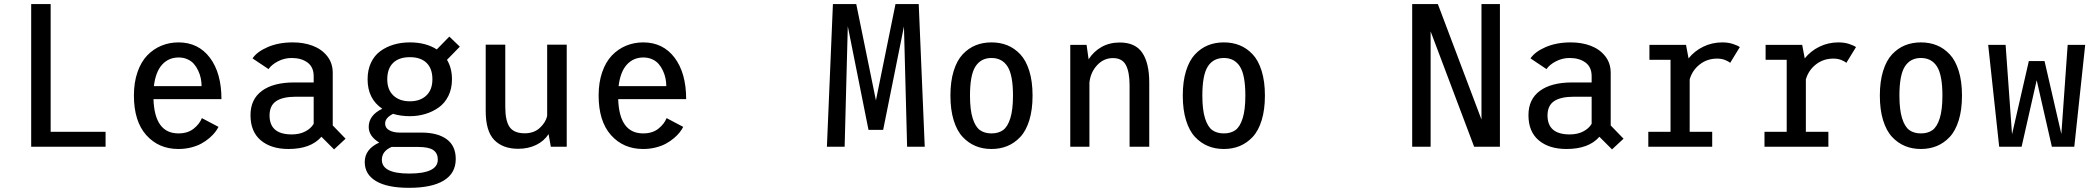

<svg xmlns="http://www.w3.org/2000/svg" viewBox="-20 -720 10300 942"><path d="M228.5 -73.5H498V0H133V-700H228.5Z M1052 -97.5Q1045.5 -84.5 1035 -71Q1024.5 -57.5 1007 -42.5Q989.5 -27.5 968.2 -15.8Q947 -4 917.5 3.5Q888 11 855.5 11Q758.5 11 697.8 -57Q637 -125 637 -251.5Q637 -315.5 654.5 -366Q672 -416.5 702.2 -448Q732.5 -479.5 771.8 -495.8Q811 -512 856 -512Q953 -512 1009.8 -436.8Q1066.5 -361.5 1066.5 -233.5H733Q738.5 -65.5 855.5 -65.5Q901 -65.5 930 -88.5Q959 -111.5 970.5 -140.5ZM856.5 -438Q807.5 -438 775.5 -403Q743.5 -368 735 -297.5H969Q969 -317 965 -336.2Q961 -355.5 952.2 -374Q943.5 -392.5 931 -406.8Q918.5 -421 899.2 -429.5Q880 -438 856.5 -438Z M1619 13 1557 -49Q1505 11 1395.5 11Q1310 11 1259.5 -31.5Q1209 -74 1209 -155Q1209 -233 1265 -274.2Q1321 -315.5 1423.5 -315.5H1519V-346Q1519 -391 1488.8 -413.2Q1458.5 -435.5 1411 -435.5Q1375 -435.5 1343.5 -419Q1312 -402.5 1297.5 -381L1219 -433.5Q1240.5 -466 1293.5 -489Q1346.5 -512 1416.5 -512Q1470.5 -512 1514.2 -495.5Q1558 -479 1585.2 -444.8Q1612.5 -410.5 1612.5 -363V-104.5L1675.5 -39.5ZM1411.5 -60.5Q1449.5 -60.5 1477.2 -74.8Q1505 -89 1519 -112.5V-245.5H1432Q1367.5 -245.5 1335 -223.8Q1302.5 -202 1302.5 -153.5Q1302.5 -60.5 1411.5 -60.5Z M1991 -150Q1946 -150 1908.5 -161.5Q1869.5 -142 1869.5 -114Q1869.5 -92 1890 -80.8Q1910.5 -69.5 1940.5 -69.5H2047.5Q2127 -69.5 2171.5 -37Q2216 -4.5 2216 60Q2216 130 2157.2 165.8Q2098.5 201.5 1987 201.5Q1880 201.5 1824.8 168.5Q1769.5 135.5 1769.5 75Q1769.5 12 1840.5 -20.5Q1789 -52 1789 -97Q1789 -154.5 1855.5 -186.5Q1783.5 -235 1783.5 -331Q1783.5 -377 1800.2 -412.5Q1817 -448 1846.2 -469.2Q1875.5 -490.5 1912 -501.2Q1948.5 -512 1991 -512Q2069.5 -512 2123 -477.5L2184.5 -540.5L2236 -491L2173 -426.5Q2197.5 -386 2197.5 -331Q2197.5 -285 2179.8 -249.2Q2162 -213.5 2132.2 -192.5Q2102.5 -171.5 2066.5 -160.8Q2030.5 -150 1991 -150ZM2101.5 -331Q2101.5 -383.5 2072.8 -411.5Q2044 -439.5 1991 -439.5Q1937.5 -439.5 1908.8 -411.5Q1880 -383.5 1880 -331Q1880 -279.5 1910.2 -251.2Q1940.5 -223 1991 -223Q2041.5 -223 2071.5 -251.2Q2101.5 -279.5 2101.5 -331ZM1853.5 64Q1853.5 131.5 1987.5 131.5Q2128 131.5 2128 63Q2128 32 2106 16.5Q2084 1 2032 1H1910Q1905 1 1902.5 0.5Q1853.5 21 1853.5 64Z M2522.5 10Q2447.5 10 2405.2 -33Q2363 -76 2363 -176V-501H2459V-196Q2459 -127 2480.5 -96.5Q2502 -66 2554.5 -66Q2600 -66 2628.8 -92.8Q2657.5 -119.5 2664.5 -151V-501H2760.5V0H2682.5L2671.5 -62Q2649 -27.5 2610.2 -8.8Q2571.5 10 2522.5 10Z M3332 -97.5Q3325.5 -84.5 3315 -71Q3304.5 -57.5 3287 -42.5Q3269.5 -27.5 3248.2 -15.8Q3227 -4 3197.5 3.5Q3168 11 3135.5 11Q3038.5 11 2977.8 -57Q2917 -125 2917 -251.5Q2917 -315.5 2934.5 -366Q2952 -416.5 2982.2 -448Q3012.5 -479.5 3051.8 -495.8Q3091 -512 3136 -512Q3233 -512 3289.8 -436.8Q3346.5 -361.5 3346.5 -233.5H3013Q3018.5 -65.5 3135.5 -65.5Q3181 -65.5 3210 -88.5Q3239 -111.5 3250.5 -140.5ZM3136.5 -438Q3087.5 -438 3055.5 -403Q3023.5 -368 3015 -297.5H3249Q3249 -317 3245 -336.2Q3241 -355.5 3232.2 -374Q3223.5 -392.5 3211 -406.8Q3198.5 -421 3179.2 -429.5Q3160 -438 3136.5 -438Z M4037 0 4066.5 -700H4181L4277 -230L4277.5 -226.5L4278 -230L4373.5 -700H4487.5L4517 0H4430.5L4415 -590L4313 -83H4241L4139.5 -591L4124 0Z M4922.2 -3.5Q4887 11 4844.5 11Q4802 11 4766.8 -3.5Q4731.5 -18 4703.2 -48Q4675 -78 4659 -129.8Q4643 -181.5 4643 -251Q4643 -320.5 4659 -372Q4675 -423.5 4703.2 -453.5Q4731.5 -483.5 4766.8 -497.8Q4802 -512 4844.5 -512Q4887 -512 4922.2 -497.8Q4957.5 -483.5 4985.8 -453.5Q5014 -423.5 5030 -372Q5046 -320.5 5046 -251Q5046 -181.5 5030 -129.8Q5014 -78 4985.8 -48Q4957.5 -18 4922.2 -3.5ZM4950 -251Q4950 -352 4923.2 -393.8Q4896.5 -435.5 4844.5 -435.5Q4792.5 -435.5 4765.8 -393.8Q4739 -352 4739 -251Q4739 -181.5 4752.2 -139.5Q4765.5 -97.5 4788 -81.5Q4810.5 -65.5 4844.5 -65.5Q4878.5 -65.5 4901 -81.5Q4923.5 -97.5 4936.8 -139.5Q4950 -181.5 4950 -251Z M5231 0V-500H5311L5321 -429Q5345.5 -467.5 5384.5 -489.5Q5423.5 -511.5 5474 -511.5Q5550 -511.5 5584.2 -461.2Q5618.5 -411 5618.5 -314.5V0H5522V-301Q5522 -366 5504 -400.5Q5486 -435 5440.5 -435Q5395 -435 5362.8 -400.2Q5330.5 -365.5 5325 -315V0Z M6062.2 -3.5Q6027 11 5984.5 11Q5942 11 5906.8 -3.5Q5871.5 -18 5843.2 -48Q5815 -78 5799 -129.8Q5783 -181.5 5783 -251Q5783 -320.5 5799 -372Q5815 -423.5 5843.2 -453.5Q5871.5 -483.5 5906.8 -497.8Q5942 -512 5984.5 -512Q6027 -512 6062.2 -497.8Q6097.5 -483.5 6125.8 -453.5Q6154 -423.5 6170 -372Q6186 -320.5 6186 -251Q6186 -181.5 6170 -129.8Q6154 -78 6125.8 -48Q6097.5 -18 6062.2 -3.5ZM6090 -251Q6090 -352 6063.2 -393.8Q6036.5 -435.5 5984.5 -435.5Q5932.5 -435.5 5905.8 -393.8Q5879 -352 5879 -251Q5879 -181.5 5892.2 -139.5Q5905.5 -97.5 5928 -81.5Q5950.5 -65.5 5984.5 -65.5Q6018.5 -65.5 6041 -81.5Q6063.5 -97.5 6076.8 -139.5Q6090 -181.5 6090 -251Z M7248.5 -700H7339V0H7212.5L6999 -566V0H6908.5V-700H7034.5L7248.5 -133.5Z M7889 13 7827 -49Q7775 11 7665.5 11Q7580 11 7529.5 -31.5Q7479 -74 7479 -155Q7479 -233 7535 -274.2Q7591 -315.5 7693.5 -315.5H7789V-346Q7789 -391 7758.8 -413.2Q7728.5 -435.5 7681 -435.5Q7645 -435.5 7613.5 -419Q7582 -402.5 7567.5 -381L7489 -433.5Q7510.5 -466 7563.5 -489Q7616.5 -512 7686.5 -512Q7740.5 -512 7784.2 -495.5Q7828 -479 7855.2 -444.8Q7882.5 -410.5 7882.5 -363V-104.5L7945.5 -39.5ZM7681.5 -60.5Q7719.5 -60.5 7747.2 -74.8Q7775 -89 7789 -112.5V-245.5H7702Q7637.5 -245.5 7605 -223.8Q7572.5 -202 7572.5 -153.5Q7572.5 -60.5 7681.5 -60.5Z M8270 -73.5H8380.5V0H8067V-73.5H8176V-426.5H8072.5V-500H8252L8264.5 -433.5Q8293.5 -470 8336.8 -491Q8380 -512 8430 -512Q8459.5 -512 8483.2 -504Q8507 -496 8516 -489L8468.5 -411.5Q8461.5 -418.5 8444.2 -425.5Q8427 -432.5 8405 -432.5Q8356 -432.5 8319.5 -404Q8283 -375.5 8270 -330.5Z M8840 -73.5H8950.5V0H8637V-73.5H8746V-426.5H8642.5V-500H8822L8834.5 -433.5Q8863.5 -470 8906.8 -491Q8950 -512 9000 -512Q9029.5 -512 9053.2 -504Q9077 -496 9086 -489L9038.5 -411.5Q9031.5 -418.5 9014.2 -425.5Q8997 -432.5 8975 -432.5Q8926 -432.5 8889.5 -404Q8853 -375.5 8840 -330.5Z M9482.2 -3.5Q9447 11 9404.5 11Q9362 11 9326.8 -3.5Q9291.5 -18 9263.2 -48Q9235 -78 9219 -129.8Q9203 -181.5 9203 -251Q9203 -320.5 9219 -372Q9235 -423.5 9263.2 -453.5Q9291.5 -483.5 9326.8 -497.8Q9362 -512 9404.5 -512Q9447 -512 9482.2 -497.8Q9517.5 -483.5 9545.8 -453.5Q9574 -423.5 9590 -372Q9606 -320.5 9606 -251Q9606 -181.5 9590 -129.8Q9574 -78 9545.8 -48Q9517.5 -18 9482.2 -3.5ZM9510 -251Q9510 -352 9483.2 -393.8Q9456.5 -435.5 9404.5 -435.5Q9352.5 -435.5 9325.8 -393.8Q9299 -352 9299 -251Q9299 -181.5 9312.2 -139.5Q9325.5 -97.5 9348 -81.5Q9370.5 -65.5 9404.5 -65.5Q9438.5 -65.5 9461 -81.5Q9483.5 -97.5 9496.8 -139.5Q9510 -181.5 9510 -251Z M9898.5 0H9788.5L9734.5 -500H9820L9851.5 -61L9934 -420.5H10011L10093.5 -62.5L10124.5 -500H10210.5L10157 0H10047L9972.5 -326.5Z"/></svg>

Font: League Mono Narrow
Style: Regular
Weight: 400
Width: 3
Designer: Tyler Finck
Foundry: The League of Moveable Type / Tyler Finck
Version: Version 2.210